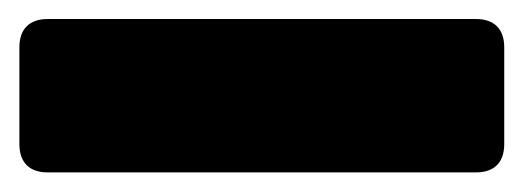

<svg xmlns="http://www.w3.org/2000/svg" viewBox="-20 -4 540 198"><path d="M0 44.9V144.5C0 163.6 10.3 173.8 29.3 173.8H470.7C489.7 173.8 500 163.6 500 144.5V44.9C500 25.9 489.7 15.6 470.7 15.6H29.3C10.3 15.6 0 25.9 0 44.9Z"/></svg>

Font: Gyrotrope Black
Style: Regular
Weight: 900
Designer: David Moles
Version: Version 1.003;Glyphs 3.3.1 (3343)